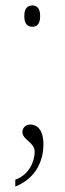

<svg xmlns="http://www.w3.org/2000/svg" viewBox="-20 -529 237 703"><path d="M99 -431C114 -431 127 -440 127 -470C127 -500 114 -509 99 -509C82 -509 69 -500 69 -470C69 -440 82 -431 99 -431ZM36 129V154C110 125 139 61 139 0C139 -55 115 -73 91 -73C74 -73 62 -61 62 -46C62 -16 107 -9 107 27C107 61 87 111 36 129Z"/></svg>

Font: Noto Serif Georgian Condensed Thin
Style: Regular
Weight: 100
Width: 3
Designer: Monotype Design Team, Akaki Razmadze
Foundry: Google LLC
Version: Version 2.003